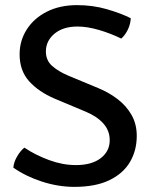

<svg xmlns="http://www.w3.org/2000/svg" viewBox="-20 -716 596 749"><path d="M32 -62Q34 -84 46.8 -105.8Q59.5 -127.5 75 -140Q118.5 -111 171.5 -91.5Q224.5 -72 276 -72Q338 -72 373 -99Q408 -126 408 -169Q408 -206.5 383.2 -234.2Q358.5 -262 314 -280.5L193.5 -331Q130.5 -358 93.5 -399.2Q56.5 -440.5 56.5 -504Q56.5 -557.5 84.5 -601.2Q112.5 -645 163 -670.5Q213.5 -696 280.5 -696Q342 -696 396.5 -680.2Q451 -664.5 490 -645Q489.5 -623.5 479.2 -601.5Q469 -579.5 453 -565.5Q413.5 -585 367.2 -598.8Q321 -612.5 282.5 -612.5Q226 -612.5 192.5 -584.5Q159 -556.5 159 -515Q159 -480.5 183.2 -459Q207.5 -437.5 245 -421.5L364 -372Q406 -354.5 439.8 -328.5Q473.5 -302.5 493.5 -267Q513.5 -231.5 513.5 -186Q513.5 -129 487 -84Q460.5 -39 406.5 -13Q352.5 13 270 13Q208 13 144.8 -7.2Q81.5 -27.5 32 -62Z"/></svg>

Font: Signika Negative Light
Style: Regular
Weight: 400
Version: Version 2.001